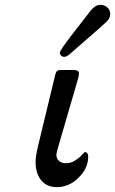

<svg xmlns="http://www.w3.org/2000/svg" viewBox="-20 -767 475 793"><path d="M127 -97.2Q127 -120.1 136.2 -160.2L207 -453.1Q209 -460.9 209.5 -462.9Q210 -464.8 212.4 -469.5Q214.8 -474.1 219.5 -476.1Q224.1 -478 231 -478H282.2Q306.2 -478 306.2 -464.8Q306.2 -458 303.2 -444.8L216.8 -147.9Q212.9 -133.8 212.9 -127Q212.9 -111.8 223.9 -102.3Q234.9 -92.8 252 -92.8Q272 -92.8 289.1 -103.3Q306.2 -113.8 316.7 -125.5Q327.1 -137.2 329.1 -138.2Q335 -140.1 339.6 -135Q344.2 -129.9 344.2 -119.1Q344.2 -72.3 304.7 -33.2Q265.1 5.9 214.8 5.9Q172.9 5.9 149.9 -22.7Q127 -51.3 127 -97.2ZM227.1 -549.8Q227.1 -558.6 279.8 -627Q314 -670.9 338.9 -703.1Q339.8 -704.1 345 -710.9Q350.1 -717.8 352.5 -720.9Q355 -724.1 360.6 -730Q366.2 -735.8 370.6 -739Q375 -742.2 381.6 -744.6Q388.2 -747.1 395 -747.1Q411.1 -747.1 423.1 -736.6Q435.1 -726.1 435.1 -709Q435.1 -692.9 422.6 -679.9Q410.2 -667 334 -601.1Q292 -564.9 265.1 -541Q253.9 -532.2 245.1 -532.2Q238.3 -532.2 232.7 -537.1Q227.1 -542 227.1 -549.8Z"/></svg>

Font: CMU Concrete
Style: BoldItalic
Weight: 700
Italic angle: -14.04°
Version: Version 0.7.0